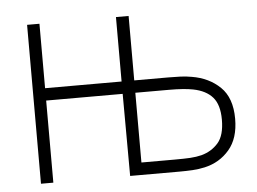

<svg xmlns="http://www.w3.org/2000/svg" viewBox="-44 -595 871 650"><g transform="rotate(-5 392.0 -270.0)"><path d="M70 0V-540H112V-321H372V-540H415V-321H531Q553 -321 572 -320.2Q591 -319.5 610 -316Q668 -306.5 706 -269.8Q744 -233 744 -162Q744 -95.5 711 -57Q678 -18.5 627 -7Q607 -2.5 585.2 -1.2Q563.5 0 541 0H373L372 -279H112V0ZM529 -42Q560.5 -42 581.2 -43.2Q602 -44.5 620 -49Q654.5 -58.5 676.8 -84Q699 -109.5 699 -163Q699 -213.5 676.8 -239Q654.5 -264.5 611 -273Q581 -279 529 -279H415V-42Z"/></g></svg>

Font: Manrope
Style: Regular
Weight: 400
Designer: Mikhail Sharanda
Foundry: Mikhail Sharanda
Version: Version 4.503